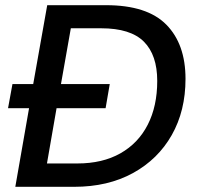

<svg xmlns="http://www.w3.org/2000/svg" viewBox="-20 -720 759 740"><path d="M39 0 92 -303H11L28 -396H108L162 -700H389Q547 -700 621 -625Q695 -550 695 -416Q695 -293 642 -199.5Q589 -106 492.5 -53Q396 0 266 0ZM161 -90H278Q375 -90 444 -129Q513 -168 549.5 -239.5Q586 -311 586 -408Q586 -508 534.5 -559.5Q483 -611 370 -611H253L215 -396H403L387 -303H198Z"/></svg>

Font: Ultramarine Medium
Style: Italic
Weight: 500
Italic angle: -10°
Designer: Colophon Foundry, Jonny Pinhorn
Foundry: Colophon Foundry
Version: Version 1.200; ttfautohint (v1.8.3)